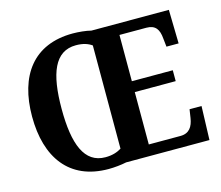

<svg xmlns="http://www.w3.org/2000/svg" viewBox="-103 -860 1160 1006"><g transform="rotate(-15 476.5 -357.5)"><path d="M368 10C399 10 438 6 465 0H917L923 -183H858L851 -137C844 -92 824 -60 776 -60H604V-344H826V-403H604V-654H750C799 -654 817 -626 821 -577L826 -531H892L888 -714H468C441 -721 401 -725 369 -725C155 -725 51 -580 51 -359C51 -137 155 10 368 10ZM368 -54C254 -54 211 -166 211 -358C211 -550 254 -661 369 -661C407 -661 434 -652 455 -637V-77C432 -63 405 -54 368 -54Z"/></g></svg>

Font: Noto Serif Ethiopic SemiCondensed
Style: Bold
Weight: 700
Width: 4
Designer: Monotype Design Team
Foundry: Monotype Imaging Inc.
Version: Version 2.102